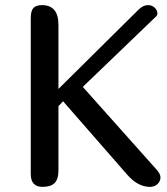

<svg xmlns="http://www.w3.org/2000/svg" viewBox="-20 -729 651 749"><path d="M208 -382 518 -689Q537 -709 558 -709Q573 -709 583.5 -699Q594 -689 594 -677Q594 -670 589 -665L303 -390L592 -66Q606 -50 606 -37Q606 -22 594.5 -11Q583 0 565 0Q517 0 475 -49L226 -334L208 -315V-65Q208 -30 193 -15Q178 0 146 0Q100 0 100 -50V-659Q100 -686 110 -697.5Q120 -709 144 -709Q208 -709 208 -632Z"/></svg>

Font: Marmelad
Style: Regular
Weight: 400
Designer: Manvel Shmavonyan
Foundry: Cyreal
Version: Version 1.001;PS 001.001;hotconv 1.0.88;makeotf.lib2.5.64775